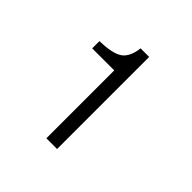

<svg xmlns="http://www.w3.org/2000/svg" viewBox="-124 -818 634 634"><g transform="rotate(45 193.5 -501.0)"><path d="M226 -716V-286H176V-603H73V-637Q133 -638 157 -655Q181 -672 186 -716Z"/></g></svg>

Font: Almarai Light
Style: Regular
Weight: 300
Designer: Boutros International 2019
Foundry: Created by Boutros International 2019
Version: Version 1.10